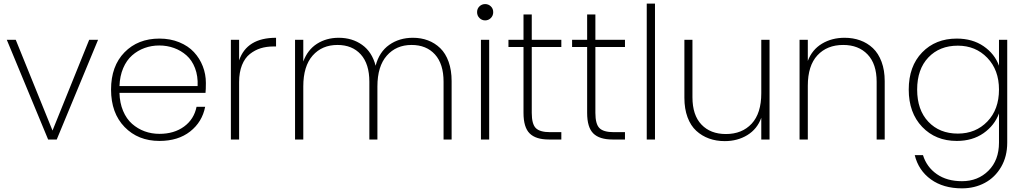

<svg xmlns="http://www.w3.org/2000/svg" viewBox="-20 -760 5589 1046"><path d="M17.1 -543H65.9L266.1 -48.8L465.8 -543H514.2L289.1 0H242.2Z M630.9 -291H1056.6Q1059.1 -345.7 1042.5 -388.9Q1025.9 -432.1 995.8 -458.5Q965.8 -484.9 928 -498.5Q890.1 -512.2 847.7 -512.2Q805.2 -512.2 767.6 -498.5Q730 -484.9 699.7 -458.3Q669.4 -431.6 651.1 -388.7Q632.8 -345.7 630.9 -291ZM1097.7 -178.2Q1081.5 -95.2 1015.9 -43.7Q950.2 7.8 848.6 7.8Q732.4 7.8 658.7 -68.1Q585 -144 585 -272Q585 -399.9 658.2 -474.9Q731.4 -549.8 848.6 -549.8Q907.7 -549.8 956.5 -529.8Q1005.4 -509.8 1036.6 -476.1Q1067.9 -442.4 1084.7 -399.2Q1101.6 -356 1101.6 -308.1Q1101.6 -272 1099.6 -253.9H630.9Q632.3 -199.2 650.6 -155.8Q668.9 -112.3 699.5 -85.4Q730 -58.6 767.8 -44.7Q805.7 -30.8 848.6 -30.8Q928.7 -30.8 982.9 -70.6Q1037.1 -110.4 1050.8 -178.2Z M1282.7 -313V0H1237.8V-543H1282.7V-431.2Q1324.7 -554.2 1483.9 -554.2V-506.8H1468.8Q1431.6 -506.8 1400.1 -497.1Q1368.7 -487.3 1341.3 -465.8Q1314 -444.3 1298.3 -405.3Q1282.7 -366.2 1282.7 -313Z M2396.5 0V-314.9Q2396.5 -411.6 2349.6 -463.4Q2302.7 -515.1 2222.2 -515.1Q2138.7 -515.1 2087.4 -457Q2036.1 -398.9 2036.1 -289.1V0H1992.2V-314.9Q1992.2 -411.6 1945.6 -463.4Q1898.9 -515.1 1818.4 -515.1Q1734.4 -515.1 1683.3 -457.3Q1632.3 -399.4 1632.3 -289.1V0H1587.4V-543H1632.3V-424.8Q1655.8 -488.8 1707 -521.5Q1758.3 -554.2 1825.2 -554.2Q1898.9 -554.2 1952.9 -515.6Q2006.8 -477.1 2026.4 -401.9Q2045.9 -477.1 2100.6 -515.6Q2155.3 -554.2 2229.5 -554.2Q2273.9 -554.2 2311.5 -540Q2349.1 -525.9 2378.4 -497.6Q2407.7 -469.2 2424.1 -423.3Q2440.4 -377.4 2440.4 -317.9V0Z M2600.1 0V-543H2645V0ZM2654.1 -661.9Q2641.1 -648.9 2623 -648.9Q2605 -648.9 2592 -661.9Q2579.1 -674.8 2579.1 -693.8Q2579.1 -712.9 2592 -725.3Q2605 -737.8 2623 -737.8Q2641.1 -737.8 2654.1 -725.3Q2667 -712.9 2667 -693.8Q2667 -674.8 2654.1 -661.9Z M2832 -145V-503.9H2750V-543H2832V-681.2H2877V-543H3038.1V-503.9H2877V-145Q2877 -84.5 2898.9 -62.3Q2920.9 -40 2977.1 -40H3038.1V0H2970.2Q2898.9 0 2865.5 -33.2Q2832 -66.4 2832 -145Z M3178.7 -145V-503.9H3096.7V-543H3178.7V-681.2H3223.6V-543H3384.8V-503.9H3223.6V-145Q3223.6 -84.5 3245.6 -62.3Q3267.6 -40 3323.7 -40H3384.8V0H3316.9Q3245.6 0 3212.2 -33.2Q3178.7 -66.4 3178.7 -145Z M3503.4 0V-740.2H3548.3V0Z M4172.4 -543V0H4127.4V-118.2Q4105 -56.6 4051.3 -23.9Q3997.6 8.8 3928.2 8.8Q3881.8 8.8 3842.8 -5.4Q3803.7 -19.5 3773.2 -47.4Q3742.7 -75.2 3725.6 -121.3Q3708.5 -167.5 3708.5 -227.1V-543H3752.4V-230Q3752.4 -132.8 3801.5 -81.3Q3850.6 -29.8 3934.6 -29.8Q4022.5 -29.8 4075 -86.2Q4127.4 -142.6 4127.4 -252V-543Z M4755.9 0V-314.9Q4755.9 -411.6 4706.5 -463.4Q4657.2 -515.1 4573.7 -515.1Q4485.8 -515.1 4433.3 -458.7Q4380.9 -402.3 4380.9 -293V0H4335.9V-543H4380.9V-428.2Q4404.3 -489.7 4458 -522Q4511.7 -554.2 4581.1 -554.2Q4627.4 -554.2 4666.5 -540Q4705.6 -525.9 4735.6 -497.6Q4765.6 -469.2 4782.7 -423.3Q4799.8 -377.4 4799.8 -317.9V0Z M4930.7 -272Q4930.7 -398.9 5003.7 -474.4Q5076.7 -549.8 5192.4 -549.8Q5277.8 -549.8 5338.4 -508.3Q5398.9 -466.8 5422.4 -401.9V-543H5467.3V17.1Q5467.3 92.3 5434.1 149.4Q5400.9 206.5 5345.2 236.3Q5289.6 266.1 5220.7 266.1Q5119.1 266.1 5051.5 217.3Q4983.9 168.5 4963.4 85H5008.3Q5028.3 149.9 5083.5 188.5Q5138.7 227.1 5220.7 227.1Q5307.6 227.1 5365 169.9Q5422.4 112.8 5422.4 17.1V-142.1Q5398.4 -76.7 5338.1 -34.4Q5277.8 7.8 5192.4 7.8Q5077.1 7.8 5003.9 -68.8Q4930.7 -145.5 4930.7 -272ZM5422.4 -272Q5422.4 -378.9 5358.6 -445.1Q5294.9 -511.2 5198.2 -511.2Q5098.6 -511.2 5037.6 -447Q4976.6 -382.8 4976.6 -272Q4976.6 -161.1 5037.6 -96.7Q5098.6 -32.2 5198.2 -32.2Q5295.4 -32.2 5358.9 -97.9Q5422.4 -163.6 5422.4 -272Z"/></svg>

Font: SVN-Poppins ExtraLight
Style: Regular
Weight: 200
Designer: Ninad Kale (Devanagari), Jonny Pinhorn (Latin)
Foundry: Indian Type Foundry
Version: Version 3.002 2017